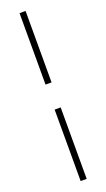

<svg xmlns="http://www.w3.org/2000/svg" viewBox="-150 -629 447 808"><g transform="rotate(-20 73.5 -225.0)"><path d="M60 -281V-601H87V-281ZM60 151V-169H87V151Z"/></g></svg>

Font: Darker Grotesque Light Light
Style: Regular
Weight: 300
Version: Version 1.000;gftools[0.9.28]